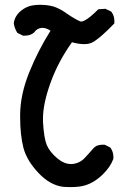

<svg xmlns="http://www.w3.org/2000/svg" viewBox="-20 -765 540 796"><path d="M63.5 -280.3Q63.5 -286.1 63.5 -291Q64.5 -374 101.1 -464.8Q137.7 -555.7 189.5 -637.7Q171.9 -649.4 156.2 -649.4Q154.3 -649.4 151.4 -649.4Q131.8 -646.5 121.1 -629.9Q105.5 -617.2 84 -617.2Q81.1 -617.2 75.2 -617.2L51.8 -628.9Q39.1 -649.4 37.1 -669.9Q43 -707 80.1 -729.5Q96.7 -739.3 112.8 -742.2Q128.9 -745.1 145 -745.1Q161.1 -745.1 176.3 -743.2Q191.4 -741.2 204.1 -737.3Q229.5 -728.5 253.9 -710.9Q289.1 -686.5 311.5 -676.8Q313.5 -675.8 317.9 -675.8Q322.3 -675.8 332 -680.7Q352.5 -691.4 387.7 -726.6L417 -728.5L441.4 -716.8Q449.2 -706.1 451.7 -696.3Q454.1 -686.5 454.1 -680.7Q454.1 -674.8 454.1 -668Q401.4 -613.3 371.1 -593.8Q353.5 -582 330.1 -582Q306.6 -582 278.3 -589.8Q220.7 -508.8 189.5 -421.9Q158.2 -335 158.2 -273.4Q158.2 -265.6 158.2 -259.8Q162.1 -192.4 173.8 -164.1Q185.5 -135.7 217.8 -108.4Q246.1 -85 273.4 -85Q276.4 -85 279.3 -85Q310.5 -87.9 331.5 -110.4Q352.5 -132.8 369.1 -152.3Q377.9 -160.2 385.7 -162.1Q396.5 -165 402.3 -165Q408.2 -165 414.1 -165L437.5 -153.3Q450.2 -135.7 450.2 -114.3Q450.2 -107.4 449.2 -104.5Q437.5 -73.2 407.2 -43Q390.6 -26.4 369.1 -12.7Q337.9 5.9 306.6 8.8Q289.1 10.7 272.5 10.7Q253.9 10.7 244.1 9.8Q188.5 3.9 139.6 -47.9Q90.8 -99.6 77.1 -152.3Q63.5 -205.1 63.5 -280.3Z"/></svg>

Font: JasonHandwriting2
Style: SemiBold
Weight: 600
Version: Version 1.04.7